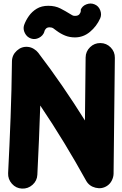

<svg xmlns="http://www.w3.org/2000/svg" viewBox="-20 -994 698 1097"><path d="M105.5 83.5Q71.3 82 48.1 55.9Q24.9 29.8 26.4 -4.4Q34.7 -167 40.5 -323Q46.4 -479 48.3 -643.6Q48.8 -679.7 76.2 -704.6Q103.5 -729.5 139.2 -726.1Q157.2 -724.6 173.6 -714.4Q189.9 -704.1 198.2 -692.9Q269.5 -599.6 336.4 -502.2Q403.3 -404.8 465.3 -305.7L469.2 -665.5Q469.7 -700.2 494.6 -724.4Q519.5 -748.5 553.7 -748Q588.4 -747.6 612.5 -722.9Q636.7 -698.2 636.2 -663.6L628.9 -1Q628.4 18.1 618.9 37.1Q609.4 56.2 591.8 67.9Q562 87.4 525.9 78.6Q489.7 69.8 472.2 38.6Q412.6 -69.3 346.9 -177.5Q281.2 -285.6 210 -391.1Q207 -293.5 202.6 -194.8Q198.2 -96.2 193.4 4.4Q191.9 38.6 166 61.8Q140.1 85 105.5 83.5ZM157.2 -773.9Q133.8 -781.7 122.1 -804.9Q110.4 -828.1 117.7 -850.6Q127 -877 144.8 -902.3Q162.6 -927.7 189.9 -944.3Q217.3 -960.9 255.9 -960.9Q295.4 -960.9 325.2 -945.6Q355 -930.2 378.4 -915.5Q386.7 -911.1 392.3 -907.2Q397.9 -903.3 408.2 -903.3Q426.3 -903.3 433.6 -912.6Q440.9 -921.9 441.7 -930.4Q442.4 -939 440.4 -936.5Q449.2 -960 473.6 -969.2Q498 -978.5 520 -969.2Q543 -960 552.5 -935.8Q562 -911.6 552.7 -889.6Q532.2 -843.8 494.1 -812Q456.1 -780.3 408.2 -780.3Q378.4 -780.3 353 -790.3Q327.6 -800.3 303.2 -818.4Q293 -826.7 284.4 -832.3Q275.9 -837.9 263.2 -837.9Q249.5 -837.9 242.7 -830.3Q235.8 -822.8 234.1 -816.4Q232.4 -810.1 233.9 -813.5Q226.1 -790 203.1 -778.1Q180.2 -766.1 157.2 -773.9Z"/></svg>

Font: Mikhak-FD Black
Style: Regular
Weight: 900
Designer: Amin Abedi
Version: Version 3.2